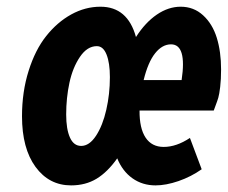

<svg xmlns="http://www.w3.org/2000/svg" viewBox="-20 -543 682 575"><path d="M192.9 12.2Q127 12.2 86.4 -43.2Q45.9 -98.6 45.9 -194.8Q45.9 -268.1 65.7 -330.8Q85.4 -393.6 118.4 -435.1Q151.4 -476.6 193.4 -499.8Q235.4 -522.9 280.8 -522.9Q362.3 -522.9 387.2 -432.1Q415 -475.6 449.7 -499.3Q484.4 -522.9 521 -522.9Q560.1 -522.9 588.1 -497.3Q616.2 -471.7 629.2 -429.9Q642.1 -388.2 642.1 -335Q642.1 -305.2 639.4 -282.7Q636.7 -260.3 633.8 -250.5Q630.9 -240.7 626.2 -228.5Q621.6 -216.3 620.1 -211.9H397.9Q397.5 -158.7 416 -130.9Q434.6 -103 470.2 -103Q508.3 -103 548.8 -129.9L584 -36.1Q552.2 -13.7 514.6 -0.7Q477.1 12.2 445.8 12.2Q406.7 12.2 376.7 -9Q346.7 -30.3 331.1 -68.8Q302.2 -27.8 269.3 -7.8Q236.3 12.2 192.9 12.2ZM410.2 -303.2H523.9Q540 -410.2 492.2 -410.2Q465.8 -410.2 444.6 -383.5Q423.3 -356.9 410.2 -303.2ZM223.1 -106Q247.6 -106 267.6 -136.5Q287.6 -167 298.3 -214.1Q309.1 -261.2 309.1 -312Q309.1 -354.5 299.1 -379.6Q289.1 -404.8 270 -404.8Q241.2 -404.8 219.5 -372.8Q197.8 -340.8 188 -295.4Q178.2 -250 178.2 -200.2Q178.2 -156.2 189.5 -131.1Q200.7 -106 223.1 -106Z"/></svg>

Font: Office Code Pro Bold Italic
Style: Regular
Weight: 700
Italic angle: -9°
Designer: Nathan Rutzky & Paul D. Hunt
Foundry: Adobe Systems Incorporated
Version: Version 1.004;PS 001.004;hotconv 1.0.70;makeotf.lib2.5.58329